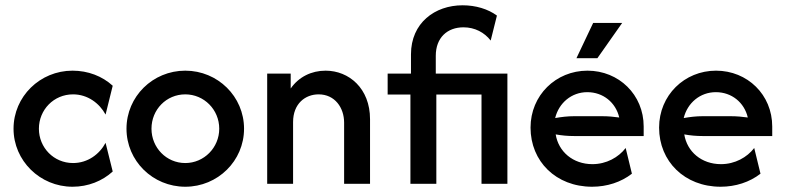

<svg xmlns="http://www.w3.org/2000/svg" viewBox="-20 -695 2967 726"><path d="M254.2 11.1C313.2 11.1 366.7 -10.4 406.2 -46.5L379.2 -154.9C356.2 -111.8 311.8 -78.5 256.2 -78.5C183.3 -78.5 127.1 -136.8 127.1 -208.3C127.1 -279.9 183.3 -338.2 256.2 -338.2C311.8 -338.2 356.2 -304.2 379.2 -261.8L406.2 -370.8C366.7 -406.9 313.2 -427.8 254.2 -427.8C131.2 -427.8 31.2 -329.9 31.2 -208.3C31.2 -87.5 131.2 11.1 254.2 11.1Z M680.6 11.1C803.5 11.1 902.8 -86.8 902.8 -208.3C902.8 -329.9 803.5 -427.8 680.6 -427.8C557.6 -427.8 458.3 -329.9 458.3 -208.3C458.3 -86.8 557.6 11.1 680.6 11.1ZM680.6 -78.5C609 -78.5 552.8 -136.8 552.8 -208.3C552.8 -280.6 609 -338.2 680.6 -338.2C751.4 -338.2 809 -280.6 809 -208.3C809 -136.8 751.4 -78.5 680.6 -78.5Z M990.3 0H1088.2V-233.3C1088.2 -303.5 1134.7 -338.2 1184.7 -338.2C1246.5 -338.2 1281.2 -287.5 1281.2 -231.2V0H1379.2V-244.4C1379.2 -361.1 1299.3 -427.8 1211.1 -427.8C1157.6 -427.8 1109.7 -404.2 1079.2 -360.4V-416.7H990.3Z M1531.9 0H1629.9V-337.5H1800.7V0H1898.6V-416.7H1627.8V-484C1627.8 -552.8 1671.5 -591.7 1732.6 -591.7C1775.7 -591.7 1811.8 -572.2 1835.4 -541.7L1859 -636.1C1825 -661.1 1778.5 -675 1729.2 -675C1624.3 -675 1534 -608.3 1534 -489.6V-416.7H1445.8V-337.5H1531.9Z M2159.7 -475H2238.9L2332.6 -608.3H2222.9ZM2218.8 11.1C2275 11.1 2328.5 -6.2 2369.4 -38.2L2345.8 -135.4C2318.8 -100 2272.9 -74.3 2220.1 -74.3C2146.5 -74.3 2091.7 -121.5 2081.2 -186.8C2104.2 -182.6 2127.1 -180.6 2150.7 -180.6H2413.9V-216.7C2413.9 -336.8 2320.1 -427.8 2201.4 -427.8C2081.9 -427.8 1986.1 -334.7 1986.1 -212.5C1986.1 -84.7 2082.6 11.1 2218.8 11.1ZM2079.2 -248.6C2093.1 -305.6 2141 -346.5 2200.7 -346.5C2260.4 -346.5 2308.3 -307.6 2321.5 -250.7C2301.4 -253.5 2279.9 -255.6 2256.9 -255.6H2150.7C2126.4 -255.6 2102.8 -252.8 2079.2 -248.6Z M2704.9 11.1C2761.1 11.1 2814.6 -6.2 2855.6 -38.2L2831.9 -135.4C2804.9 -100 2759 -74.3 2706.2 -74.3C2632.6 -74.3 2577.8 -121.5 2567.4 -186.8C2590.3 -182.6 2613.2 -180.6 2636.8 -180.6H2900V-216.7C2900 -336.8 2806.2 -427.8 2687.5 -427.8C2568.1 -427.8 2472.2 -334.7 2472.2 -212.5C2472.2 -84.7 2568.8 11.1 2704.9 11.1ZM2565.3 -248.6C2579.2 -305.6 2627.1 -346.5 2686.8 -346.5C2746.5 -346.5 2794.4 -307.6 2807.6 -250.7C2787.5 -253.5 2766 -255.6 2743.1 -255.6H2636.8C2612.5 -255.6 2588.9 -252.8 2565.3 -248.6Z"/></svg>

Font: Afacad Medium
Style: Regular
Weight: 500
Designer: Kristian Moeller
Foundry: Dicotype
Version: Version 1.000